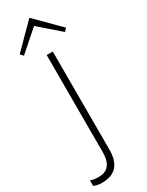

<svg xmlns="http://www.w3.org/2000/svg" viewBox="-342 -918 896 1172"><g transform="rotate(-30 106.0 -332.0)"><path d="M89.8 -629.9H132.8V62Q132.8 214.8 -6.8 214.8Q-37.1 214.8 -64 204.1V165Q-38.1 173.8 -7.8 173.8Q89.8 173.8 89.8 55.2ZM113.8 -877.9 275.9 -715.8 256.8 -695.8 112.8 -821.8 109.9 -820.8 -32.2 -695.8 -50.8 -715.8 110.8 -878.9Z"/></g></svg>

Font: Sinkin Sans 200 X Light
Style: Regular
Weight: 200
Designer: Keith Bates
Foundry: K-Type
Version: Sinkin Sans (version 1.0)  by Keith Bates   •   © 2014   www